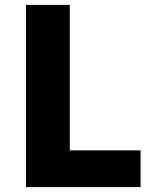

<svg xmlns="http://www.w3.org/2000/svg" viewBox="-20 -764 637 784"><path d="M86 0H554V-150H265V-744H86Z"/></svg>

Font: Noto Sans CJK JP Black
Style: Regular
Weight: 900
Designer: Ryoko NISHIZUKA (kana & ideographs); Paul D. Hunt (Latin, Greek & Cyrillic); Wenlong ZHANG (bopomofo); Sandoll Communica
Foundry: Adobe Systems Incorporated
Version: Version 1.004;PS 1.004;hotconv 1.0.82;makeotf.lib2.5.63406